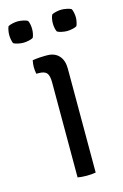

<svg xmlns="http://www.w3.org/2000/svg" viewBox="-123 -701 483 753"><g transform="rotate(-15 119.0 -324.5)"><path d="M170 0Q162.5 1.5 153.2 2.2Q144 3 133.5 3Q122.5 3 113 2.2Q103.5 1.5 96.5 0V-386Q96.5 -413.5 87.5 -424Q78.5 -434.5 55 -434.5H45.5Q42.5 -448.5 42.5 -462Q42.5 -469 43.2 -475.2Q44 -481.5 45.5 -489.5Q62.5 -492 75.2 -492.8Q88 -493.5 96 -493.5H104.5Q135.5 -493.5 152.8 -474.5Q170 -455.5 170 -422ZM-18 -608.5Q-18 -617.5 -16.2 -627Q-14.5 -636.5 -11.5 -643Q-5 -647 7 -649.5Q19 -652 28.5 -652Q37.5 -652 49.8 -649.5Q62 -647 68 -643Q71.5 -636.5 73.2 -627Q75 -617.5 75 -608.5Q75 -599.5 73.2 -590Q71.5 -580.5 68 -574Q62 -570 49.8 -567.5Q37.5 -565 28.5 -565Q19 -565 7 -567.5Q-5 -570 -11.5 -574Q-14.5 -580.5 -16.2 -590Q-18 -599.5 -18 -608.5ZM159 -608.5Q159 -617.5 160.8 -627Q162.5 -636.5 166 -643Q172 -647 184.2 -649.5Q196.5 -652 205.5 -652Q215 -652 227.2 -649.5Q239.5 -647 245.5 -643Q248.5 -636.5 250.5 -627Q252.5 -617.5 252.5 -608.5Q252.5 -599.5 250.5 -590Q248.5 -580.5 245.5 -574Q239.5 -570 227.2 -567.5Q215 -565 205.5 -565Q196.5 -565 184.2 -567.5Q172 -570 166 -574Q162.5 -580.5 160.8 -590Q159 -599.5 159 -608.5Z"/></g></svg>

Font: Signika Light
Style: Regular
Weight: 300
Designer: Anna Giedry
Foundry: Anna Giedry
Version: Version 2.000